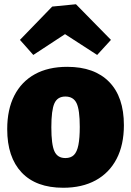

<svg xmlns="http://www.w3.org/2000/svg" viewBox="-20 -870 618 905"><path d="M297 -555Q425 -555 494.5 -484Q564 -413 564 -280Q564 -187 529.5 -121Q495 -55 431 -20Q367 15 278 15Q150 15 82 -57Q14 -129 14 -261Q14 -354 47.5 -419.5Q81 -485 144 -520Q207 -555 297 -555ZM288 -415Q251 -415 236.5 -383Q222 -351 222 -270Q222 -189 236.5 -157Q251 -125 288 -125Q314 -125 328.5 -139.5Q343 -154 349.5 -186.5Q356 -219 356 -272Q356 -352 341 -383.5Q326 -415 288 -415ZM137 -611 74 -682 226 -839 338 -850 503 -682 438 -611 214 -756 355 -754Z"/></svg>

Font: Bitter Thin Black
Style: Regular
Weight: 900
Version: Version 3.020